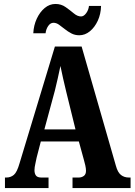

<svg xmlns="http://www.w3.org/2000/svg" viewBox="-20 -949 679 969"><path d="M5 0V-53H12Q34 -53 50 -66.5Q66 -80 79 -126L257 -714H392L565 -112Q574 -79 590.5 -66Q607 -53 631 -53H639V0H346V-53H377Q392 -53 403 -61Q414 -69 414 -87Q414 -99 410.5 -114.5Q407 -130 404 -140L378 -235H186L165 -154Q163 -142 158.5 -123Q154 -104 154 -90Q154 -73 161.5 -63Q169 -53 189 -53H225V0ZM204 -296H361L314 -487Q306 -521 298.5 -553Q291 -585 285 -616Q279 -585 271.5 -553.5Q264 -522 257 -492ZM380 -771Q358 -771 340 -780.5Q322 -790 306.5 -802.5Q291 -815 277.5 -824.5Q264 -834 250 -834Q234 -834 223 -817.5Q212 -801 210 -781H148Q150 -821 165.5 -854.5Q181 -888 205.5 -908.5Q230 -929 260 -929Q289 -929 311.5 -913Q334 -897 352.5 -881.5Q371 -866 389 -866Q403 -866 415 -882.5Q427 -899 429 -919H490Q489 -878 473.5 -844.5Q458 -811 433.5 -791Q409 -771 380 -771Z"/></svg>

Font: Noto Serif Tamil ExtraCondensed ExtraBold
Style: Italic
Weight: 800
Width: 2
Italic angle: -12°
Designer: Indian Type Foundry, Tom Grace, and the Monotype Design Team
Foundry: Monotype Imaging Inc.
Version: Version 2.003; ttfautohint (v1.8.4.7-5d5b)